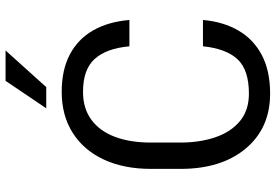

<svg xmlns="http://www.w3.org/2000/svg" viewBox="-167 -790 967 673"><g transform="rotate(-90 316.5 -453.5)"><path d="M369.6 -917.5H476.1L347.7 -774.9H273.4ZM583 -225.6Q576.7 -154.3 546.1 -101.6Q515.6 -48.8 460.4 -19.5Q405.3 9.8 324.7 9.8Q204.1 9.8 132.6 -75.4Q61 -160.6 61 -304.2V-407.7Q61 -502.9 93.8 -573.2Q126.5 -643.6 187.3 -682.1Q248 -720.7 331.1 -720.7Q408.2 -720.7 462.2 -692.1Q516.1 -663.6 546.4 -610.6Q576.7 -557.6 583 -483.4H490.7Q483.4 -564 446.5 -605Q409.7 -646 331.1 -646Q272.9 -646 233.2 -616.7Q193.4 -587.4 173.3 -533.9Q153.3 -480.5 153.3 -408.7V-304.2Q153.3 -237.3 171.6 -182.9Q189.9 -128.4 228 -96.4Q266.1 -64.5 324.7 -64.5Q407.7 -64.5 445.1 -104.2Q482.4 -144 490.7 -225.6Z"/></g></svg>

Font: Robert Sans Medium
Style: Regular
Weight: 500
Designer: Christian Robertson (extended by Adam Twardoch)
Foundry: Google
Version: Version 12.135;April 2, 2019;FontCreator 11.5.0.2425 64-bit;